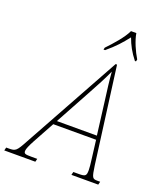

<svg xmlns="http://www.w3.org/2000/svg" viewBox="-225 -1041 985 1150"><g transform="rotate(20 267.5 -465.5)"><path d="M295 -784 292 -771H302C356 -816 387 -851 422 -896C438 -852 458 -814 492 -771H499L502 -784C477 -825 450 -886 443 -931H409C388 -885 336 -827 295 -784ZM-60 0H138L143 -20H107C66 -20 58 -22 58 -40C58 -53 70 -79 86 -109L162 -248H435L451 -119C453 -107 456 -76 456 -62C456 -26 450 -20 408 -20H373L368 0H539L544 -20H527C494 -20 491 -25 480 -101L399 -714H390L50 -98C10 -24 5 -20 -40 -20H-55ZM296 -493C332 -558 362 -615 384 -664C387 -616 396 -546 404 -487L431 -273H176Z"/></g></svg>

Font: Noto Serif SemiCondensed Thin
Style: Italic
Weight: 100
Width: 4
Italic angle: -12°
Designer: Monotype Design Team
Foundry: Monotype Imaging Inc.
Version: Version 2.013